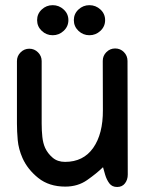

<svg xmlns="http://www.w3.org/2000/svg" viewBox="-20 -726 570 758"><path d="M333 -586.9Q308.1 -586.9 289.8 -604.2Q271.5 -621.6 271.5 -646.5Q271.5 -671.4 289.8 -688.5Q308.1 -705.6 333 -705.6Q357.9 -705.6 376.5 -688.5Q395 -671.4 395 -646.5Q395 -621.6 376.5 -604.2Q357.9 -586.9 333 -586.9ZM188 -586.9Q163.1 -586.9 144.8 -604.2Q126.5 -621.6 126.5 -646.5Q126.5 -671.4 144.8 -688.5Q163.1 -705.6 188 -705.6Q212.9 -705.6 231.4 -688.5Q250 -671.4 250 -646.5Q250 -621.6 231.4 -604.2Q212.9 -586.9 188 -586.9ZM386.7 -65.9Q360.4 -40.5 323.7 -14.9Q287.1 10.7 237.8 10.7Q173.8 10.7 131.3 -23.2Q88.9 -57.1 68.8 -102.1Q53.2 -137.7 50 -172.6Q46.9 -207.5 46.9 -238.3V-484.9Q46.9 -504.9 61.3 -519.3Q75.7 -533.7 95.7 -533.7Q115.7 -533.7 130.1 -519.3Q144.5 -504.9 144.5 -484.9V-238.3Q144.5 -210 147.2 -185.3Q149.9 -160.6 158.2 -142.1Q168 -120.6 187.5 -103.8Q207 -86.9 236.8 -86.9Q309.1 -86.9 347.9 -142.1Q386.7 -197.3 386.2 -291L385.7 -485.8Q385.7 -505.9 400.1 -520.3Q414.6 -534.7 434.6 -534.7Q455.1 -534.7 469.2 -520.3Q483.4 -505.9 483.4 -485.4L484.4 -36.6Q484.4 -16.6 473.4 -2.2Q462.4 12.2 442.4 12.2Q422.4 12.2 411.6 -2.2Q400.9 -16.6 395 -36.6Z"/></svg>

Font: Manjari
Style: Bold
Weight: 700
Designer: Santhosh Thottingal <santhosh.thottingal@gmail.com>
Version: Version 2.000